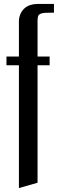

<svg xmlns="http://www.w3.org/2000/svg" viewBox="-20 -746 301 971"><path d="M231 -416H169.9V178.2L75.7 205.1V-416H12.7V-460H75.7V-642.1Q77.1 -662.6 84.7 -678.2Q92.3 -693.8 104.7 -704.6Q117.2 -715.3 133.8 -720.7Q150.4 -726.1 169.9 -726.1H252.9V-682.1Q225.1 -682.1 208.7 -681.2Q192.4 -680.2 183.6 -675.8Q174.8 -671.4 172.4 -663.1Q169.9 -654.8 169.9 -640.1V-460H231Z"/></svg>

Font: Federov2
Style: Regular
Weight: 400
Designer: Olexa M. Volochay | Cyreal.org
Foundry: Olexa M. Volochay | Cyreal.org
Version: Version 1.000